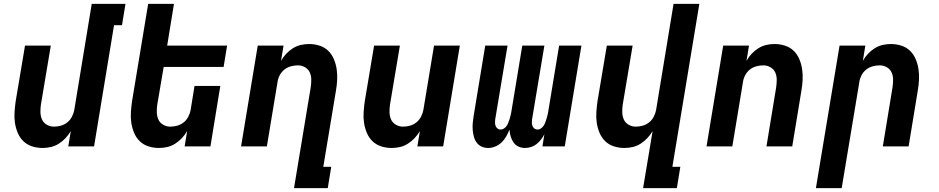

<svg xmlns="http://www.w3.org/2000/svg" viewBox="-20 -755 4840 990"><path d="M200 8Q171 8 145 -0.5Q119 -9 100.5 -27Q82 -45 71.5 -70Q61 -95 57 -122Q53 -149 55 -177.5Q57 -206 61 -234L109 -520H242L191 -216Q188 -196 188.5 -176Q189 -156 196.5 -139Q204 -122 221 -112Q238 -102 258 -102Q276 -102 294 -107Q312 -112 327 -124Q342 -136 351 -153.5Q360 -171 363 -188L453 -735H627L609 -625H568L465 0H332L345 -79Q333 -59 317.5 -42.5Q302 -26 283 -14Q264 -2 242.5 3Q221 8 200 8Z M800 8Q771 8 745 -0.5Q719 -9 700.5 -27Q682 -45 671.5 -70Q661 -95 657 -122Q653 -149 655 -177.5Q657 -206 661 -234L744 -735H877L842 -520H1151L1133 -410H824L791 -216Q788 -196 788.5 -176Q789 -156 796.5 -139Q804 -122 821 -112Q838 -102 858 -102Q876 -102 894 -107Q912 -112 927 -124Q942 -136 951 -153.5Q960 -171 963 -188L983 -312H1116L1065 0H932L945 -79Q933 -59 917.5 -42.5Q902 -26 883 -14Q864 -2 842.5 3Q821 8 800 8Z M1496 215 1582 -304Q1585 -324 1585 -344Q1585 -364 1577.5 -381Q1570 -398 1553 -408Q1536 -418 1516 -418Q1498 -418 1479.5 -413Q1461 -408 1446 -396Q1431 -384 1422 -366.5Q1413 -349 1411 -332L1356 0H1223L1309 -520H1442L1429 -441Q1440 -461 1455.5 -477.5Q1471 -494 1490 -506Q1509 -518 1530.5 -523Q1552 -528 1573 -528Q1602 -528 1628 -519.5Q1654 -511 1672.5 -493Q1691 -475 1701.5 -450Q1712 -425 1716 -398Q1720 -371 1718.5 -342.5Q1717 -314 1712 -286L1647 105H1688L1670 215Z M2000 8Q1971 8 1945 -0.5Q1919 -9 1900.5 -27Q1882 -45 1871.5 -70Q1861 -95 1857 -122Q1853 -149 1855 -177.5Q1857 -206 1861 -234L1909 -520H2042L1991 -216Q1988 -196 1988.5 -176Q1989 -156 1996.5 -139Q2004 -122 2021 -112Q2038 -102 2058 -102Q2076 -102 2094 -107Q2112 -112 2127 -124Q2142 -136 2151 -153.5Q2160 -171 2163 -188L2218 -520H2351L2265 0H2132L2145 -79Q2133 -59 2117.5 -42.5Q2102 -26 2083 -14Q2064 -2 2042.5 3Q2021 8 2000 8Z M2497 8Q2479 8 2463.5 1Q2448 -6 2438 -19.5Q2428 -33 2423.5 -50Q2419 -67 2417.5 -84.5Q2416 -102 2417.5 -120Q2419 -138 2422 -156L2482 -520H2597L2533 -137Q2532 -128 2532.5 -119.5Q2533 -111 2536.5 -103.5Q2540 -96 2546.5 -91.5Q2553 -87 2562 -87Q2570 -87 2578.5 -92.5Q2587 -98 2592.5 -106Q2598 -114 2601 -122.5Q2604 -131 2607 -139.5Q2610 -148 2612 -157Q2614 -166 2616 -175L2673 -520H2787L2723 -137Q2722 -128 2722.5 -119.5Q2723 -111 2726.5 -103.5Q2730 -96 2736.5 -91.5Q2743 -87 2752 -87Q2761 -87 2769 -92.5Q2777 -98 2782.5 -106Q2788 -114 2791 -122.5Q2794 -131 2797 -139.5Q2800 -148 2802 -157Q2804 -166 2806 -175L2863 -520H2978L2892 0H2777L2787 -63Q2780 -49 2769.5 -35.5Q2759 -22 2746.5 -12Q2734 -2 2718 3Q2702 8 2687 8Q2669 8 2653 0.5Q2637 -7 2627.5 -21Q2618 -35 2613 -52Q2608 -69 2607 -87Q2600 -69 2590.5 -52Q2581 -35 2566.5 -21Q2552 -7 2533.5 0.5Q2515 8 2497 8Z M3296 215 3345 -79Q3333 -59 3317.5 -42.5Q3302 -26 3283 -14Q3264 -2 3242.5 3Q3221 8 3200 8Q3171 8 3145 -0.5Q3119 -9 3100.5 -27Q3082 -45 3071.5 -70Q3061 -95 3057 -122Q3053 -149 3055 -177.5Q3057 -206 3061 -234L3109 -520H3242L3191 -216Q3188 -196 3188.5 -176Q3189 -156 3196.5 -139Q3204 -122 3221 -112Q3238 -102 3258 -102Q3276 -102 3294 -107Q3312 -112 3327 -124Q3342 -136 3351 -153.5Q3360 -171 3363 -188L3453 -735H3586L3447 105H3488L3470 215Z M3623 0 3709 -520H3842L3829 -441Q3840 -461 3855.5 -477.5Q3871 -494 3890 -506Q3909 -518 3930.5 -523Q3952 -528 3973 -528Q4002 -528 4028 -519.5Q4054 -511 4072.5 -493Q4091 -475 4101.5 -450Q4112 -425 4116 -398Q4120 -371 4118.5 -342.5Q4117 -314 4112 -286L4065 0H3932L3982 -304Q3985 -324 3985 -344Q3985 -364 3977.5 -381Q3970 -398 3953 -408Q3936 -418 3916 -418Q3898 -418 3879.5 -413Q3861 -408 3846 -396Q3831 -384 3822 -366.5Q3813 -349 3811 -332L3756 0Z M4187 215 4309 -520H4442L4429 -441Q4440 -461 4455.5 -477.5Q4471 -494 4490 -506Q4509 -518 4530.5 -523Q4552 -528 4573 -528Q4602 -528 4628 -519.5Q4654 -511 4672.5 -493Q4691 -475 4701.5 -450Q4712 -425 4716 -398Q4720 -371 4718.5 -342.5Q4717 -314 4712 -286L4665 0H4532L4582 -304Q4585 -324 4585 -344Q4585 -364 4577.5 -381Q4570 -398 4553 -408Q4536 -418 4516 -418Q4498 -418 4479.5 -413Q4461 -408 4446 -396Q4431 -384 4422 -366.5Q4413 -349 4411 -332L4320 215Z"/></svg>

Font: Iosevka Extrabold Extended
Style: Italic
Weight: 800
Width: 7
Italic angle: -9°
Monospace: yes
Designer: Belleve Invis
Foundry: Belleve Invis
Version: Version 32.5.0; ttfautohint (v1.8.4)